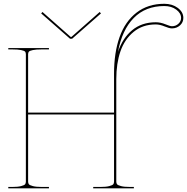

<svg xmlns="http://www.w3.org/2000/svg" viewBox="-20 -1020 1013 1040"><path d="M210 -955.1 363.3 -819.8H366.7L520 -955.1L526.9 -947.3L370.6 -810.1H359.4L203.1 -947.3ZM619.1 -738.8Q643.6 -813 695.6 -856.2Q747.6 -899.4 823.7 -899.4Q849.1 -899.4 875.5 -888.7Q901.9 -877.9 911.1 -877.9Q932.1 -877.9 946.5 -891.4Q960.9 -904.8 960.9 -922.9Q960.9 -948.2 934.8 -967.8Q908.7 -987.3 870.1 -987.3Q768.1 -987.3 704.3 -922.4Q640.6 -857.4 619.1 -738.8ZM24.9 -759.8H245.1V-752.4H207.5Q175.3 -752.4 158 -748.8Q140.6 -745.1 136.5 -740.2Q132.3 -735.4 132.3 -726.6V-410.2H597.7V-620.1Q597.7 -734.9 627.7 -819.3Q657.7 -903.8 719.7 -951.7Q781.7 -999.5 870.1 -999.5Q913.1 -999.5 943.1 -977.1Q973.1 -954.6 973.1 -922.9Q973.1 -898.9 955.1 -882.6Q937 -866.2 911.1 -866.2Q897 -866.2 871.1 -877Q845.2 -887.7 823.7 -887.7Q752.9 -887.7 703.9 -847.4Q654.8 -807.1 632.3 -741.7Q609.9 -676.3 609.9 -591.3V-36.1Q609.9 -27.3 614 -22Q618.2 -16.6 635.5 -12Q652.8 -7.3 685.1 -7.3H705.1V0H484.9V-7.3H522.5Q554.7 -7.3 572 -12Q589.4 -16.6 593.5 -22Q597.7 -27.3 597.7 -36.1V-399.9H132.3V-36.1Q132.3 -27.3 136.5 -22Q140.6 -16.6 158 -12Q175.3 -7.3 207.5 -7.3H245.1V0H24.9V-7.3H44.9Q77.1 -7.3 94.5 -12Q111.8 -16.6 116 -22Q120.1 -27.3 120.1 -36.1V-726.6Q120.1 -735.4 116 -740.2Q111.8 -745.1 94.5 -748.8Q77.1 -752.4 44.9 -752.4H24.9Z"/></svg>

Font: ZnikomitNo24
Style: Thin
Weight: 300
Designer: gluk
Foundry: gluk
Version: Version 0.55